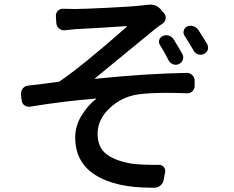

<svg xmlns="http://www.w3.org/2000/svg" viewBox="-20 -789 1040 854"><path d="M691.4 -588.9Q684.6 -599.6 688.5 -611.8Q692.4 -624 704.1 -628.9Q716.8 -634.8 730.5 -630.9Q744.1 -627 752 -614.3Q773.4 -581.1 791 -548.8Q797.9 -536.1 793 -522.9Q788.1 -509.8 775.4 -503.9Q762.7 -498 749 -503.4Q735.4 -508.8 729.5 -521.5Q711.9 -556.6 691.4 -588.9ZM800.8 -629.9Q793.9 -640.6 797.4 -652.8Q800.8 -665 811.5 -670.9Q825.2 -676.8 838.9 -672.9Q852.5 -668.9 861.3 -657.2Q881.8 -626 901.4 -592.8Q905.3 -585.9 905.3 -577.1Q905.3 -572.3 904.3 -567.4Q899.4 -554.7 886.7 -548.8Q874 -543 860.8 -547.4Q847.7 -551.8 840.8 -564.5Q821.3 -599.6 800.8 -629.9ZM266.6 -654.3Q252.9 -653.3 242.2 -662.6Q231.4 -671.9 230.5 -685.5L228.5 -718.8Q228.5 -732.4 238.3 -741.7Q248 -751 261.7 -750Q284.2 -749 313.5 -749Q349.6 -749 459.5 -754.4Q569.3 -759.8 609.4 -764.6Q624 -765.6 636.7 -767.6Q642.6 -768.6 649.4 -768.6Q675.8 -768.6 692.4 -750L710 -729.5Q718.8 -718.8 716.8 -705.6Q714.8 -692.4 704.1 -684.6Q681.6 -669.9 668.9 -659.2Q407.2 -444.3 402.3 -440.4Q401.4 -440.4 401.9 -439.5Q402.3 -438.5 403.3 -438.5Q630.9 -461.9 811.5 -464.8Q825.2 -464.8 835.4 -454.6Q845.7 -444.3 845.7 -430.7V-406.2Q845.7 -392.6 835.4 -382.8Q825.2 -373 811.5 -374Q762.7 -376 720.7 -376Q646.5 -376 593.8 -369.1Q521.5 -358.4 467.8 -308.1Q414.1 -257.8 414.1 -194.3Q414.1 -130.9 457 -100.6Q500 -70.3 576.2 -59.6Q617.2 -55.7 659.2 -55.7Q672.9 -55.7 686.5 -55.7Q699.2 -56.6 708 -46.9Q716.8 -37.1 714.8 -24.4L708 10.7Q705.1 26.4 693.4 36.1Q681.6 45.9 666 45.9Q661.1 45.9 655.3 45.9Q493.2 45.9 405.3 -9.8Q314.5 -66.4 314.5 -177.7Q314.5 -228.5 342.3 -274.4Q370.1 -320.3 407.2 -348.6Q408.2 -348.6 407.7 -349.6Q407.2 -350.6 406.2 -350.6Q261.7 -338.9 113.3 -314.5Q99.6 -312.5 88.4 -320.8Q77.1 -329.1 76.2 -343.8L73.2 -369.1Q72.3 -383.8 81.1 -395Q89.8 -406.2 104.5 -408.2Q125 -410.2 170.9 -416Q216.8 -421.9 237.3 -424.8Q242.2 -424.8 246.1 -427.7Q351.6 -500 543.9 -669.9Q544.9 -670.9 544.4 -671.9Q543.9 -672.9 543 -672.9Q520.5 -670.9 427.7 -665.5Q335 -660.2 314.5 -659.2Q291 -657.2 266.6 -654.3Z"/></svg>

Font: Gen Jyuu GothicL Medium
Style: Regular
Weight: 500
Designer: [Source Han Sans]
Ryoko NISHIZUKA  (kana & ideographs); Paul D. Hunt (Latin, Greek & Cyrillic); Wenlong ZHANG  (bopomofo
Version: Version 1.002.20150607